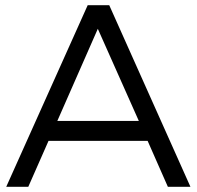

<svg xmlns="http://www.w3.org/2000/svg" viewBox="-20 -720 758 740"><path d="M4 0 318 -700H401L714 0H627L549 -177H167L89 0ZM201 -254H515L357 -609Z"/></svg>

Font: Trueno
Style: Lt
Weight: 300
Designer: Julieta Ulanovsky
Foundry: Julieta Ulanovsky
Version: Version 3.001b